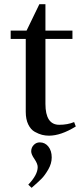

<svg xmlns="http://www.w3.org/2000/svg" viewBox="-20 -636 384 917"><path d="M115 246Q160 199 160 162Q160 146 144.5 123.5Q129 101 129 87Q129 69 141 56.5Q153 44 170 44Q195 44 211 64Q227 84 227 116Q227 145 210.5 173.5Q194 202 178 218Q162 234 131 261ZM31 -450V-490H107L168 -616H197V-490H326V-450H197V-140Q197 -40 263 -40Q303 -40 334 -53L342 -32Q271 12 214 12Q197 12 181 8Q165 4 146 -6.5Q127 -17 115 -41.5Q103 -66 103 -102V-450Z"/></svg>

Font: Heuristica
Style: Regular
Weight: 400
Version: Version 1.0.1 ; ttfautohint (v1.4.1)